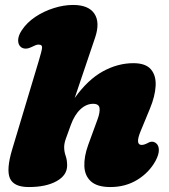

<svg xmlns="http://www.w3.org/2000/svg" viewBox="-20 -740 684 775"><path d="M608 -91Q582 -43.5 534.2 -14.2Q486.5 15 425.5 15Q372.5 15 347.2 -7.8Q322 -30.5 320.5 -69.2Q319 -108 336 -155L374 -259Q384 -286 381.8 -303.5Q379.5 -321 356 -321Q328.5 -321 304.8 -299Q281 -277 266 -236Q253 -200 246 -180.8Q239 -161.5 239 -146Q239 -128 245 -111Q251 -94 251 -72Q251 -32.5 208.5 -8.8Q166 15 96 15Q36 15 20.2 -20Q4.5 -55 29.5 -138L137 -496Q148.5 -534 149.8 -547Q151 -560 135.5 -560Q129 -560 122.8 -557.2Q116.5 -554.5 107 -550Q93.5 -543.5 83.2 -543.8Q73 -544 66 -549Q53.5 -557.5 53.2 -576.5Q53 -595.5 68 -618Q88.5 -649 122.5 -671.8Q156.5 -694.5 196.8 -707.2Q237 -720 275 -720Q337.5 -720 361 -684.8Q384.5 -649.5 364 -588.5L281.5 -344.5Q334.5 -418.5 395 -451.8Q455.5 -485 518.5 -485Q568 -485 589.2 -460Q610.5 -435 608.2 -393.2Q606 -351.5 585 -301L547 -209Q525 -155 552 -155Q562 -155 577 -163Q596 -174 611 -161Q621 -152.5 621.2 -134.5Q621.5 -116.5 608 -91Z"/></svg>

Font: Fraunces 9pt S100 Black
Style: Italic
Weight: 900
Italic angle: -16°
Version: Version 1.000; ttfautohint (v1.8.3)